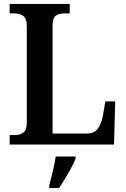

<svg xmlns="http://www.w3.org/2000/svg" viewBox="-20 -734 638 975"><path d="M29 0V-48H57Q80 -48 98 -60.5Q116 -73 116 -111V-601Q116 -641 97.5 -653.5Q79 -666 53 -666H29V-714H334V-666H308Q279 -666 263 -654Q247 -642 247 -605V-56H423Q458 -56 476 -80Q494 -104 502 -144L515 -219H565L559 0ZM230 208Q238 177 248 136Q258 95 263 61H364V71Q356 92 341.5 119Q327 146 310.5 173Q294 200 280 221H230Z"/></svg>

Font: Noto Serif Ethiopic SemiCondensed SemiBold
Style: Regular
Weight: 600
Width: 4
Designer: Monotype Design Team
Foundry: Monotype Imaging Inc.
Version: Version 2.102; ttfautohint (v1.8.4.7-5d5b)